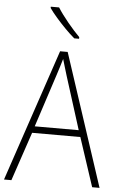

<svg xmlns="http://www.w3.org/2000/svg" viewBox="-62 -992 641 1035"><g transform="rotate(5 258.5 -475.0)"><path d="M477 0 390 -264H129L40 0H0L241 -715H282L517 0ZM288 -585Q282 -605 275 -628Q268 -651 261 -675Q254 -652 247 -629Q240 -606 233 -585L140 -300H378ZM215 -950Q237 -915 272 -872.5Q307 -830 337 -800V-791H311Q287 -811 260.5 -838Q234 -865 210 -892.5Q186 -920 170 -943V-950Z"/></g></svg>

Font: Noto Sans Khmer UI SemiCondensed ExtraLight
Style: Regular
Weight: 200
Width: 4
Designer: Danh Hong and the Monotype Design Team
Foundry: Monotype Imaging Inc.
Version: Version 2.002; ttfautohint (v1.8.4.7-5d5b)